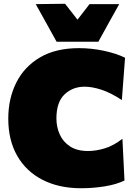

<svg xmlns="http://www.w3.org/2000/svg" viewBox="-20 -985 722 1021"><path d="M412 16Q293 16 206 -28.8Q119 -73.5 71.5 -156.5Q24 -239.5 24 -354Q24 -460.5 66.5 -545.5Q109 -630.5 192.8 -679.8Q276.5 -729 400 -729Q467 -729 533.2 -714.8Q599.5 -700.5 645 -678L628 -453Q569.5 -491.5 519.8 -507.8Q470 -524 430 -524Q366.5 -524 323.2 -483Q280 -442 280 -355Q280 -309.5 297.8 -270Q315.5 -230.5 352.8 -206.2Q390 -182 448 -182Q490 -182 536.2 -195.8Q582.5 -209.5 631 -247L642 -25Q598.5 -4 536.8 6Q475 16 412 16ZM281 -763Q253 -814 225 -864.2Q197 -914.5 170 -963L326 -965Q342 -944 358.8 -923Q375.5 -902 392 -880.5Q408.5 -901.5 424.5 -922.2Q440.5 -943 456 -963H614Q586.5 -914.5 558.8 -864.2Q531 -814 503 -763Z"/></svg>

Font: Commissioner Black
Style: Regular
Weight: 900
Designer: Kostas Bartsokas
Foundry: Kostas Bartsokas
Version: Version 1.000; ttfautohint (v1.8.3)